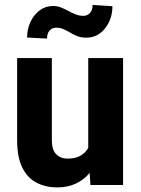

<svg xmlns="http://www.w3.org/2000/svg" viewBox="-20 -770 586 799"><path d="M212.9 -654.8Q197.8 -654.8 186.8 -643.3Q175.8 -631.8 175.8 -609.4L92.8 -613.8Q92.8 -648.9 106.7 -678.7Q120.6 -708.5 145 -726.8Q169.4 -745.1 200.7 -745.1Q218.8 -745.1 234.1 -738.8Q249.5 -732.4 264.6 -724.6Q279.3 -716.3 294.7 -710.2Q310.1 -704.1 327.1 -704.1Q342.8 -704.1 354 -715.6Q365.2 -727.1 365.2 -749.5L447.8 -744.1Q447.8 -690.9 417.2 -652.1Q386.7 -613.3 339.8 -613.3Q316.4 -613.3 300 -620.1Q283.7 -627 269.5 -635.7Q256.8 -643.1 243.4 -648.9Q230 -654.8 212.9 -654.8ZM347.2 -528.3H492.2V0H356.4L353 -50.3Q329.6 -22 295.9 -6.1Q262.2 9.8 218.3 9.8Q168.9 9.8 131.1 -10.3Q93.3 -30.3 72.3 -73.5Q51.3 -116.7 51.3 -186.5V-528.3H195.8V-185.5Q195.8 -146 214.1 -127.9Q232.4 -109.9 260.3 -109.9Q293.5 -109.9 314.5 -121.8Q335.4 -133.8 347.2 -154.3Z"/></svg>

Font: Robert Sans Black
Style: Regular
Weight: 900
Designer: Christian Robertson (extended by Adam Twardoch)
Foundry: Google
Version: Version 12.135;April 2, 2019;FontCreator 11.5.0.2425 64-bit;